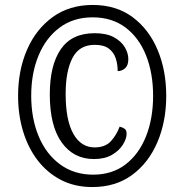

<svg xmlns="http://www.w3.org/2000/svg" viewBox="-20 -745 745 775"><path d="M353 10Q281 10 225.5 -19Q170 -48 131.5 -98.5Q93 -149 73 -215.5Q53 -282 53 -358Q53 -461 89 -544Q125 -627 192.5 -676Q260 -725 354 -725Q449 -725 515 -676Q581 -627 616 -544Q651 -461 651 -358Q651 -255 615.5 -171.5Q580 -88 513.5 -39Q447 10 353 10ZM356 -40Q433 -40 487 -81.5Q541 -123 569.5 -195Q598 -267 598 -358Q598 -450 569.5 -521.5Q541 -593 486.5 -634Q432 -675 354 -675Q276 -675 220.5 -633.5Q165 -592 135.5 -520.5Q106 -449 106 -359Q106 -267 136 -195Q166 -123 222.5 -81.5Q279 -40 356 -40ZM359 -103Q277 -103 229 -170Q181 -237 181 -364Q181 -482 225.5 -546.5Q270 -611 362 -611Q410 -611 440 -594.5Q470 -578 484 -554Q498 -530 498 -506Q498 -481 485 -469.5Q472 -458 455 -458Q455 -486 447 -510Q439 -534 419 -549Q399 -564 362 -564Q300 -564 272.5 -511Q245 -458 245 -366Q245 -260 276 -205Q307 -150 362 -150Q404 -150 427 -174.5Q450 -199 463 -234Q477 -230 484 -224.5Q491 -219 491 -205Q491 -185 476 -161Q461 -137 432 -120Q403 -103 359 -103Z"/></svg>

Font: Noto Serif Tamil ExtraCondensed Black
Style: Regular
Weight: 900
Width: 2
Designer: Indian Type Foundry, Tom Grace, and the Monotype Design Team
Foundry: Monotype Imaging Inc.
Version: Version 2.004; ttfautohint (v1.8.4.7-5d5b)